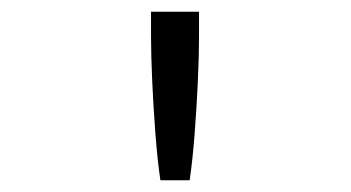

<svg xmlns="http://www.w3.org/2000/svg" viewBox="-20 -780 600 328"><path d="M254 -472Q249 -506 245.5 -551.5Q242 -597 240 -642Q238 -687 238 -718V-760H320V-717Q320 -686 318 -641.5Q316 -597 312.5 -551.5Q309 -506 304 -472Z"/></svg>

Font: Ubuntu Sans Mono
Style: Regular
Weight: 400
Monospace: yes
Designer: Dalton Maag Ltd
Foundry: Dalton Maag Ltd
Version: Version 1.006